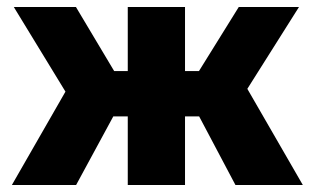

<svg xmlns="http://www.w3.org/2000/svg" viewBox="-20 -530 899 550"><path d="M14 0 167.5 -267.5 19.5 -510H197.5L307 -326.5H346V-510H510V-326.5H550L664 -510H836.5L688.5 -275.5L847.5 0H654.5L550.5 -196.5H510V0H346V-196.5H304.5L198 0Z"/></svg>

Font: Geologica
Style: Bold
Weight: 700
Designer: Sindre Bremnes, Frode Helland
Foundry: Monokrom Skriftforlag AS
Version: Version 1.010; ttfautohint (v1.8.4.7-5d5b);gftools[0.9.28]